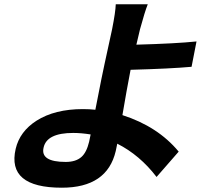

<svg xmlns="http://www.w3.org/2000/svg" viewBox="-20 -819 1040 894"><path d="M402 -193Q358 -200 321 -200Q198 -200 183 -132Q167 -65 286 -65Q333 -65 359 -88Q383 -109 395 -159Q400 -180 402 -193ZM709 5Q631 -97 526 -150Q524 -137 519 -116Q479 55 268 55Q11 55 53 -126Q72 -207 150 -257Q235 -311 366 -311Q397 -311 424 -308Q459 -488 467 -522Q484 -599 502 -683Q518 -764 519 -799H668Q654 -764 632 -683L615 -611Q798 -616 895 -626L872 -508Q772 -499 588 -494Q569 -396 550 -283Q715 -230 812 -113Z"/></svg>

Font: KaiGen Gothic CN Bold
Style: Bold
Weight: 700
Designer: Ryoko NISHIZUKA  (kana & ideographs); Paul D. Hunt (Latin, Greek & Cyrillic); Wenlong ZHANG  (bopomofo); Sandoll Communi
Foundry: Adobe Systems Incorporated
Version: Version 1.002.20150501